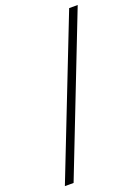

<svg xmlns="http://www.w3.org/2000/svg" viewBox="-169 -874 770 1056"><g transform="rotate(-20 216.5 -346.0)"><path d="M20 110 377 -802H427L71 110Z"/></g></svg>

Font: Literata 36pt
Style: Italic
Weight: 400
Italic angle: -2°
Designer: Latin by Veronika Burian and Jose Scaglione. Greek by Irene Vlachou. Cyrillic by Vera Evstafieva
Foundry: TypeTogether
Version: Version 3.002